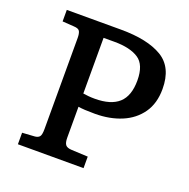

<svg xmlns="http://www.w3.org/2000/svg" viewBox="-125 -820 924 940"><g transform="rotate(20 337.0 -350.0)"><path d="M66 0V-60L129 -64Q146 -65 154.5 -74Q163 -83 163 -114V-589Q163 -611 157 -623Q151 -635 126 -636L66 -640V-700H348Q487 -700 563 -654.5Q639 -609 639 -496Q639 -421 603.5 -370.5Q568 -320 507 -294.5Q446 -269 369 -269Q309 -269 282 -274V-113Q282 -87 290.5 -76Q299 -65 323 -64L408 -60V0ZM343 -338Q427 -338 468 -375.5Q509 -413 509 -493Q509 -575 464.5 -604Q420 -633 339 -633H282V-343Q294 -341 309.5 -339.5Q325 -338 343 -338Z"/></g></svg>

Font: Literata 7pt Medium
Style: Regular
Weight: 500
Designer: Latin by Veronika Burian and Jose Scaglione. Greek by Irene Vlachou. Cyrillic by Vera Evstafieva.
Foundry: TypeTogether
Version: Version 3.002